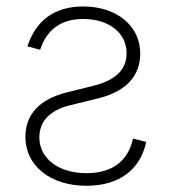

<svg xmlns="http://www.w3.org/2000/svg" viewBox="-20 -574 543 605"><path d="M66.4 -427.9 106.5 -417.3C126.4 -476.9 168 -514.2 242.5 -514.2C322.8 -514.2 378.9 -470.5 378.9 -406.6C378.9 -354.8 344.8 -321 273.8 -303.6L190 -282.7C104 -261.4 60 -212.7 60 -142.4C60 -51.8 138.8 11.4 252.5 11.4C354 11.4 421.9 -38 440.7 -126.8L399.1 -137.4C383.5 -66.1 333.5 -28.4 252.8 -28.4C163.7 -28.4 104 -74.9 104 -141C104 -191.4 136.4 -226.6 201.3 -242.5L288.4 -263.8C377.5 -285.5 421.9 -334.9 421.9 -405.2C421.9 -493.3 346.9 -553.6 242.5 -553.6C150.2 -553.6 92.7 -508.2 66.4 -427.9Z"/></svg>

Font: Karasuma Gothic
Style: Thin
Weight: 200
Designer: Rasmus Andersson / Ryoko Ishizuka
Foundry: rsms
Version: Version 1.00